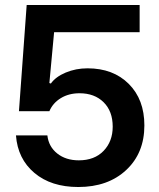

<svg xmlns="http://www.w3.org/2000/svg" viewBox="-20 -741 638 770"><path d="M294 9Q185 9 118 -47.5Q51 -104 44 -198H170Q175 -153 209.5 -125.5Q244 -98 296 -98Q359 -98 395.5 -136Q432 -174 432 -233Q432 -295 395.5 -331Q359 -367 299 -367Q256 -367 224 -347.5Q192 -328 178 -295H56L87 -721H540V-612H197L178 -408L184 -406Q203 -433 243.5 -450Q284 -467 331 -467Q434 -467 496.5 -404.5Q559 -342 559 -238Q559 -127 486 -59Q413 9 294 9Z"/></svg>

Font: Mona Sans SemiBold
Style: Regular
Weight: 600
Designer: Deni Anggara
Foundry: GitHub
Version: Version 2.000;Glyphs 3.2.3 (3260)